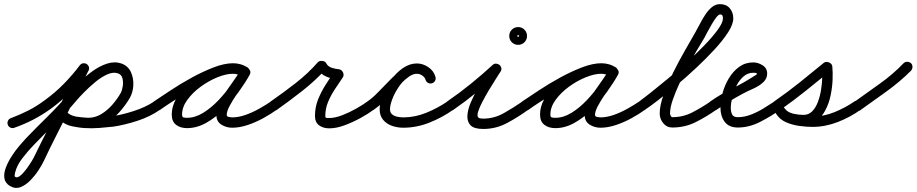

<svg xmlns="http://www.w3.org/2000/svg" viewBox="-45 -588 4435 929"><path d="M25 30Q15 34 5.5 29.5Q-4 25 -7 16Q-11 6 -6.5 -3.5Q-2 -13 7 -16Q52 -33 91.5 -53Q131 -73 170 -102Q219 -137 262 -180.5Q305 -224 341 -272Q341 -272 341 -272Q341 -272 341 -272Q347 -280 357.5 -281.5Q368 -283 376 -277Q384 -271 385.5 -260.5Q387 -250 381 -242Q343 -191 297.5 -145Q252 -99 200 -61Q158 -31 115.5 -9Q73 13 25 30Q25 30 25 30Q25 30 25 30ZM339 -268Q344 -278 353.5 -281Q363 -284 372 -279Q382 -274 385 -264.5Q388 -255 383 -246Q359 -199 336 -151.5Q313 -104 289 -56Q259 6 227.5 67.5Q196 129 167 191Q158 210 141 236Q124 262 101.5 285Q79 308 54 317.5Q29 327 3 312Q-21 297 -24 273Q-27 249 -16 221Q-5 193 13 165.5Q31 138 50 116Q69 94 80 82Q133 27 186.5 -25.5Q240 -78 289 -136Q307 -158 336.5 -187.5Q366 -217 401 -242.5Q436 -268 472.5 -280Q509 -292 542 -281Q542 -281 542 -281Q542 -281 542 -281Q542 -281 542 -281Q542 -281 542 -281Q575 -269 588.5 -239Q602 -209 600 -174.5Q598 -140 583 -114Q583 -114 583 -114Q583 -114 583 -114Q562 -78 532 -44.5Q502 -11 464 10.5Q426 32 382 32Q382 32 382 32Q381 32 381 32Q343 31 304 23Q265 15 237 -15Q231 -23 231.5 -33.5Q232 -44 239 -51Q247 -57 257.5 -56.5Q268 -56 275 -49Q294 -28 325 -23.5Q356 -19 383 -18Q383 -18 382 -18Q382 -18 382 -18Q416 -18 446 -36.5Q476 -55 500 -83Q524 -111 539 -138Q539 -138 539 -138Q539 -138 539 -138Q546 -151 549 -171Q552 -191 547.5 -209Q543 -227 526 -233Q526 -233 526 -233Q526 -233 526 -233Q503 -241 474 -228Q445 -215 416 -191Q387 -167 363 -142.5Q339 -118 327 -104Q278 -45 223.5 8Q169 61 116 116Q91 142 64 176.5Q37 211 28 247Q27 251 26 258.5Q25 266 29 268Q38 274 52.5 262.5Q67 251 81.5 231.5Q96 212 107 194Q118 176 121 169Q151 107 182.5 45.5Q214 -16 245 -78Q268 -126 291 -173.5Q314 -221 339 -268Q339 -268 339 -268Q339 -268 339 -268ZM239 -51Q247 -58 257.5 -57Q268 -56 275 -49Q289 -32 317.5 -25Q346 -18 379.5 -17.5Q413 -17 444 -19.5Q475 -22 495 -25Q495 -25 495 -25Q494 -25 494 -25Q544 -32 601.5 -50.5Q659 -69 701 -97Q709 -103 719.5 -101.5Q730 -100 735 -91Q741 -83 739.5 -72.5Q738 -62 729 -57Q683 -24 620 -3.5Q557 17 502 25Q502 25 501 25Q501 25 501 25Q474 28 437 31Q400 34 362 31.5Q324 29 291 18Q258 7 237 -15Q230 -23 231 -33.5Q232 -44 239 -51Z M694 -63Q689 -71 690.5 -81.5Q692 -92 701 -98Q734 -120 781.5 -151.5Q829 -183 883 -212.5Q937 -242 989 -262Q1041 -282 1083 -282Q1101 -282 1119 -277Q1137 -272 1153 -261Q1162 -254 1163 -244.5Q1164 -235 1159 -227Q1154 -220 1145 -216.5Q1136 -213 1125 -219Q1105 -231 1081 -231Q1049 -231 1007 -214Q965 -197 926 -168.5Q887 -140 861.5 -105Q836 -70 836 -34Q836 -22 842 -20Q848 -18 860 -18Q899 -18 938 -42Q977 -66 1012 -103Q1047 -140 1074.5 -179.5Q1102 -219 1119 -250Q1125 -261 1135 -262.5Q1145 -264 1153 -260Q1161 -255 1165 -246Q1169 -237 1163 -226Q1153 -208 1135 -182Q1117 -156 1098 -128Q1079 -100 1065.5 -74.5Q1052 -49 1052 -32Q1052 -24 1062.5 -22Q1073 -20 1078 -20Q1109 -20 1143 -32Q1177 -44 1209 -62Q1241 -80 1266 -97Q1274 -103 1284 -101.5Q1294 -100 1300 -91Q1306 -83 1304.5 -73Q1303 -63 1294 -57Q1265 -36 1228.5 -16Q1192 4 1153 17Q1114 30 1078 30Q1050 30 1026 15Q1002 0 1002 -32Q1002 -58 1015 -86.5Q1028 -115 1047.5 -143.5Q1067 -172 1086.5 -199Q1106 -226 1119 -250Q1125 -261 1135 -262.5Q1145 -264 1153 -260Q1161 -255 1165 -246Q1169 -237 1163 -226Q1142 -188 1110 -143.5Q1078 -99 1038 -59Q998 -19 952.5 6.5Q907 32 860 32Q828 32 807 16Q786 0 786 -34Q786 -71 805.5 -107Q825 -143 857 -174.5Q889 -206 928 -230Q967 -254 1007 -267.5Q1047 -281 1081 -281Q1119 -281 1151 -263Q1161 -257 1161.5 -247Q1162 -237 1157 -229Q1152 -221 1142.5 -217.5Q1133 -214 1123 -221Q1115 -227 1104 -229.5Q1093 -232 1083 -232Q1056 -232 1019 -219Q982 -206 940.5 -185Q899 -164 859 -140Q819 -116 785 -94Q751 -72 729 -56Q721 -51 710.5 -52.5Q700 -54 694 -63Z M1294 -56Q1286 -51 1275.5 -52.5Q1265 -54 1259 -63Q1254 -71 1255.5 -81.5Q1257 -92 1266 -98Q1324 -138 1385 -185.5Q1446 -233 1493 -287Q1501 -295 1515 -293Q1530 -291 1534 -281Q1542 -266 1560.5 -260Q1579 -254 1594 -253Q1607 -252 1614 -239Q1621 -225 1614 -214Q1595 -186 1575.5 -156.5Q1556 -127 1542.5 -95Q1529 -63 1529 -27Q1529 -18 1534.5 -17.5Q1540 -17 1548 -17Q1576 -17 1611 -30.5Q1646 -44 1678.5 -62.5Q1711 -81 1733 -97Q1733 -97 1733 -97Q1733 -97 1733 -97Q1742 -103 1752 -101.5Q1762 -100 1768 -92Q1774 -83 1772.5 -73Q1771 -63 1763 -57Q1736 -37 1698.5 -16.5Q1661 4 1621.5 18.5Q1582 33 1548 33Q1519 33 1499 18.5Q1479 4 1479 -27Q1479 -69 1493.5 -105.5Q1508 -142 1529 -175.5Q1550 -209 1572 -242Q1576 -247 1581.5 -241.5Q1587 -236 1592 -227Q1596 -219 1597 -211Q1598 -203 1592 -203Q1562 -205 1532.5 -218Q1503 -231 1490 -259Q1487 -264 1494.5 -265Q1502 -266 1511 -265Q1521 -264 1527.5 -260.5Q1534 -257 1531 -253Q1481 -198 1418 -148.5Q1355 -99 1294 -56Q1294 -56 1294 -56Q1294 -56 1294 -56Z M1762 -56Q1754 -51 1743.5 -52.5Q1733 -54 1727 -63Q1722 -71 1723.5 -81.5Q1725 -92 1734 -98Q1759 -115 1788 -145.5Q1817 -176 1848 -207Q1879 -238 1910.5 -259.5Q1942 -281 1972 -281Q2001 -281 2027.5 -263Q2054 -245 2062 -216Q2062 -216 2062 -216Q2062 -216 2062 -216Q2065 -206 2060 -197Q2055 -188 2045 -185Q2035 -182 2026 -187Q2017 -192 2014 -202Q2010 -215 1997.5 -223Q1985 -231 1972 -231Q1954 -231 1935 -218Q1916 -205 1897.5 -186Q1879 -167 1863 -148Q1847 -129 1835 -117Q1818 -101 1800 -85.5Q1782 -70 1762 -56Q1762 -56 1762 -56Q1762 -56 1762 -56ZM2062 -216Q2065 -206 2060 -197Q2055 -188 2045 -185Q2035 -182 2026 -187Q2017 -192 2014 -202Q2010 -215 1997.5 -223Q1985 -231 1972 -231Q1948 -231 1925 -212.5Q1902 -194 1883 -165.5Q1864 -137 1853 -108Q1842 -79 1842 -59Q1842 -43 1852.5 -34.5Q1863 -26 1878 -23Q1893 -20 1906 -20Q1963 -20 2018 -42.5Q2073 -65 2120 -97Q2120 -97 2120 -97Q2120 -97 2120 -97Q2128 -103 2138.5 -101.5Q2149 -100 2154 -91Q2160 -83 2158.5 -72.5Q2157 -62 2148 -57Q2096 -20 2033.5 5Q1971 30 1906 30Q1878 30 1852 21Q1826 12 1809 -8Q1792 -28 1792 -59Q1792 -90 1806.5 -128Q1821 -166 1846.5 -201Q1872 -236 1904.5 -258.5Q1937 -281 1972 -281Q2001 -281 2027.5 -263Q2054 -245 2062 -216Q2062 -216 2062 -216Q2062 -216 2062 -216Z M2148 -56Q2140 -51 2129.5 -52.5Q2119 -54 2113 -63Q2108 -71 2109.5 -81.5Q2111 -92 2120 -98Q2177 -137 2232.5 -182Q2288 -227 2339 -274Q2347 -281 2356 -280Q2365 -279 2372 -274Q2378 -269 2380.5 -260Q2383 -251 2377 -242Q2369 -229 2353.5 -205Q2338 -181 2321 -152.5Q2304 -124 2289.5 -96.5Q2275 -69 2268.5 -48Q2262 -27 2269 -20Q2272 -16 2280 -15Q2288 -14 2293 -14Q2346 -14 2393.5 -41Q2441 -68 2483 -97Q2491 -103 2501 -101.5Q2511 -100 2517 -91Q2523 -83 2521.5 -73Q2520 -63 2511 -57Q2463 -22 2409 7Q2355 36 2293 36Q2249 36 2232 18.5Q2215 1 2216.5 -28Q2218 -57 2232.5 -91.5Q2247 -126 2267 -160Q2287 -194 2305.5 -222.5Q2324 -251 2335 -268Q2340 -277 2350 -276Q2360 -275 2367 -269Q2375 -262 2378 -253Q2381 -244 2373 -236Q2320 -189 2263.5 -143Q2207 -97 2148 -56Q2148 -56 2148 -56Q2148 -56 2148 -56ZM2455 -414Q2455 -416 2459.5 -411.5Q2464 -407 2462 -407Q2460 -407 2464.5 -411.5Q2469 -416 2469 -414Q2469 -412 2464.5 -416.5Q2460 -421 2462 -421Q2464 -421 2459.5 -416.5Q2455 -412 2455 -414ZM2419 -414Q2419 -432 2431.5 -444.5Q2444 -457 2462 -457Q2480 -457 2492.5 -444.5Q2505 -432 2505 -414Q2505 -396 2492.5 -383.5Q2480 -371 2462 -371Q2444 -371 2431.5 -383.5Q2419 -396 2419 -414Z M2476 -63Q2471 -71 2472.5 -81.5Q2474 -92 2483 -98Q2516 -120 2563.5 -151.5Q2611 -183 2665 -212.5Q2719 -242 2771 -262Q2823 -282 2865 -282Q2883 -282 2901 -277Q2919 -272 2935 -261Q2944 -254 2945 -244.5Q2946 -235 2941 -227Q2936 -220 2927 -216.5Q2918 -213 2907 -219Q2887 -231 2863 -231Q2831 -231 2789 -214Q2747 -197 2708 -168.5Q2669 -140 2643.5 -105Q2618 -70 2618 -34Q2618 -22 2624 -20Q2630 -18 2642 -18Q2681 -18 2720 -42Q2759 -66 2794 -103Q2829 -140 2856.5 -179.5Q2884 -219 2901 -250Q2907 -261 2917 -262.5Q2927 -264 2935 -260Q2943 -255 2947 -246Q2951 -237 2945 -226Q2935 -208 2917 -182Q2899 -156 2880 -128Q2861 -100 2847.5 -74.5Q2834 -49 2834 -32Q2834 -24 2844.5 -22Q2855 -20 2860 -20Q2891 -20 2925 -32Q2959 -44 2991 -62Q3023 -80 3048 -97Q3056 -103 3066 -101.5Q3076 -100 3082 -91Q3088 -83 3086.5 -73Q3085 -63 3076 -57Q3047 -36 3010.5 -16Q2974 4 2935 17Q2896 30 2860 30Q2832 30 2808 15Q2784 0 2784 -32Q2784 -58 2797 -86.5Q2810 -115 2829.5 -143.5Q2849 -172 2868.5 -199Q2888 -226 2901 -250Q2907 -261 2917 -262.5Q2927 -264 2935 -260Q2943 -255 2947 -246Q2951 -237 2945 -226Q2924 -188 2892 -143.5Q2860 -99 2820 -59Q2780 -19 2734.5 6.5Q2689 32 2642 32Q2610 32 2589 16Q2568 0 2568 -34Q2568 -71 2587.5 -107Q2607 -143 2639 -174.5Q2671 -206 2710 -230Q2749 -254 2789 -267.5Q2829 -281 2863 -281Q2901 -281 2933 -263Q2943 -257 2943.5 -247Q2944 -237 2939 -229Q2934 -221 2924.5 -217.5Q2915 -214 2905 -221Q2897 -227 2886 -229.5Q2875 -232 2865 -232Q2838 -232 2801 -219Q2764 -206 2722.5 -185Q2681 -164 2641 -140Q2601 -116 2567 -94Q2533 -72 2511 -56Q2503 -51 2492.5 -52.5Q2482 -54 2476 -63Z M3076 -57Q3068 -51 3057.5 -52.5Q3047 -54 3042 -63Q3036 -71 3037.5 -81.5Q3039 -92 3048 -97Q3066 -110 3102.5 -139Q3139 -168 3185 -206Q3231 -244 3278 -286.5Q3325 -329 3364.5 -370Q3404 -411 3428.5 -445Q3453 -479 3453 -499Q3453 -507 3450.5 -512.5Q3448 -518 3439 -518Q3432 -518 3421 -504Q3410 -490 3398.5 -470Q3387 -450 3377 -431.5Q3367 -413 3362 -403Q3347 -379 3326 -343Q3305 -307 3283 -265.5Q3261 -224 3241.5 -182Q3222 -140 3209.5 -103Q3197 -66 3197 -39Q3197 -35 3200 -28Q3203 -21 3208 -21Q3260 -21 3305.5 -44.5Q3351 -68 3393 -97Q3393 -97 3393 -97Q3393 -97 3393 -97Q3401 -103 3411 -101.5Q3421 -100 3427 -91Q3433 -83 3431.5 -73Q3430 -63 3421 -57Q3373 -23 3321 3Q3269 29 3208 29Q3181 29 3164 8Q3147 -13 3147 -39Q3147 -78 3166 -130Q3185 -182 3212.5 -237.5Q3240 -293 3269 -343.5Q3298 -394 3318 -429Q3328 -446 3340 -469.5Q3352 -493 3366.5 -515.5Q3381 -538 3399 -553Q3417 -568 3439 -568Q3469 -568 3486 -548Q3503 -528 3503 -499Q3503 -471 3478.5 -432.5Q3454 -394 3413 -349.5Q3372 -305 3324 -260Q3276 -215 3227.5 -174.5Q3179 -134 3139 -103Q3099 -72 3076 -57Q3076 -57 3076 -57Q3076 -57 3076 -57Z M3421 -56Q3413 -51 3402.5 -52.5Q3392 -54 3386 -63Q3381 -71 3382.5 -81.5Q3384 -92 3393 -98Q3445 -134 3500 -161Q3555 -188 3607 -222Q3610 -223 3613.5 -225.5Q3617 -228 3617 -232Q3617 -236 3600 -236Q3573 -236 3552.5 -218Q3532 -200 3518.5 -173Q3505 -146 3498 -117Q3491 -88 3491 -66Q3491 -47 3497.5 -34Q3504 -21 3525 -21Q3556 -21 3587.5 -33Q3619 -45 3648.5 -63Q3678 -81 3702 -97Q3710 -103 3720 -101.5Q3730 -100 3736 -91Q3742 -83 3740.5 -73Q3739 -63 3730 -57Q3687 -26 3633.5 1.5Q3580 29 3525 29Q3482 29 3461.5 1.5Q3441 -26 3441 -66Q3441 -99 3451 -137Q3461 -175 3481.5 -209Q3502 -243 3531.5 -264.5Q3561 -286 3600 -286Q3623 -286 3645 -272Q3667 -258 3667 -232Q3667 -209 3650 -192Q3631 -173 3600.5 -159.5Q3570 -146 3546 -133Q3514 -116 3482.5 -96.5Q3451 -77 3421 -56Q3421 -56 3421 -56Q3421 -56 3421 -56Z M3695 -63Q3690 -71 3691.5 -81.5Q3693 -92 3702 -98Q3764 -141 3823.5 -188.5Q3883 -236 3941 -284Q3951 -292 3966 -286Q3980 -280 3982 -268Q3985 -239 3983.5 -202Q3982 -165 3974 -126.5Q3966 -88 3949 -55.5Q3932 -23 3906 -2.5Q3880 18 3842 18Q3807 18 3770 7Q3733 -4 3712 -35Q3704 -45 3707 -54.5Q3710 -64 3718 -69Q3725 -75 3735 -74.5Q3745 -74 3752 -63Q3764 -46 3789 -37.5Q3814 -29 3841 -26.5Q3868 -24 3886 -24Q3940 -24 3993 -45.5Q4046 -67 4089 -97Q4089 -97 4089 -97Q4089 -97 4089 -97Q4098 -103 4108 -101.5Q4118 -100 4124 -92Q4130 -83 4128.5 -73Q4127 -63 4119 -57Q4069 -21 4008.5 2.5Q3948 26 3886 26Q3858 26 3824 21.5Q3790 17 3759.5 4Q3729 -9 3712 -35Q3704 -45 3707 -54.5Q3710 -64 3718 -69Q3725 -75 3735 -74.5Q3745 -74 3752 -63Q3766 -44 3793 -38Q3820 -32 3842 -32Q3868 -32 3885 -49.5Q3902 -67 3912.5 -95Q3923 -123 3928 -155Q3933 -187 3933.5 -215Q3934 -243 3932 -261Q3931 -268 3939.5 -267.5Q3948 -267 3957 -264Q3966 -260 3972 -254.5Q3978 -249 3973 -245Q3914 -197 3853.5 -148.5Q3793 -100 3730 -56Q3722 -51 3711.5 -52.5Q3701 -54 3695 -63Z M4084 -61Q4078 -70 4079.5 -80Q4081 -90 4090 -96Q4150 -139 4212.5 -183.5Q4275 -228 4327 -282Q4327 -282 4327 -282Q4327 -282 4327 -282Q4334 -289 4344.5 -289Q4355 -289 4363 -282Q4370 -275 4370 -264.5Q4370 -254 4363 -246Q4309 -192 4245 -146Q4181 -100 4118 -55Q4110 -49 4100 -51Q4090 -53 4084 -61Z"/></svg>

Font: FRB American Cursive Semibold
Style: Italic
Weight: 600
Italic angle: -25°
Version: Version 2.0;Modular Font Editor K font №1